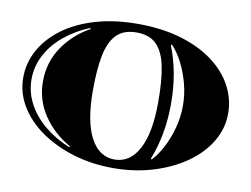

<svg xmlns="http://www.w3.org/2000/svg" viewBox="-75 -778 1189 908"><g transform="rotate(10 519.0 -324.0)"><path d="M519 22Q417 22 328 -5Q239 -32 171 -79.5Q103 -127 65 -190.5Q27 -254 27 -326Q27 -397 61.5 -459.5Q96 -522 160.5 -569.5Q225 -617 315.5 -643.5Q406 -670 519 -670Q632 -670 723 -643.5Q814 -617 878.5 -569.5Q943 -522 977 -459.5Q1011 -397 1011 -326Q1011 -254 973 -190.5Q935 -127 867 -79.5Q799 -32 710 -5Q621 22 519 22ZM519 -19Q593 -19 634.5 -96.5Q676 -174 676 -324Q676 -425 662.5 -492.5Q649 -560 615 -594.5Q581 -629 519 -629Q457 -629 423 -594.5Q389 -560 375.5 -492.5Q362 -425 362 -324Q362 -174 403.5 -96.5Q445 -19 519 -19ZM299 -39 301 -44Q222 -88 172 -161Q122 -234 122 -325Q122 -417 172 -490.5Q222 -564 301 -607L299 -612Q230 -584 177.5 -540.5Q125 -497 96 -442Q67 -387 67 -325Q67 -264 96 -209Q125 -154 177.5 -110.5Q230 -67 299 -39ZM693 -50Q721 -80 743.5 -123.5Q766 -167 780 -219Q794 -271 794 -325Q794 -380 780 -432Q766 -484 743.5 -528Q721 -572 693 -601L688 -598Q712 -538 724.5 -470Q737 -402 737 -325Q737 -249 724.5 -181Q712 -113 688 -53Z"/></g></svg>

Font: Diplomata SC
Style: Regular
Weight: 400
Designer: Eduardo Rodriguez Tunni
Foundry: Eduardo Rodriguez Tunni
Version: Version 1.002; ttfautohint (v1.8.4.7-5d5b);gftools[0.9.23]